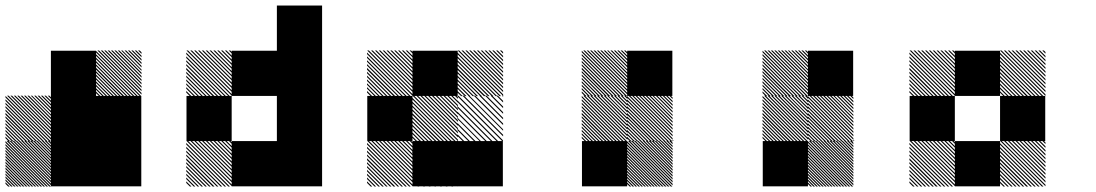

<svg xmlns="http://www.w3.org/2000/svg" viewBox="-21 -687 4041 708"><path d="M167.5 -165.8 165.8 -167.5H167.5ZM167.5 -155 155 -167.5H160.8L167.5 -160.8ZM167.5 -144.2 144.2 -167.5H150L167.5 -150ZM167.5 -133.3 133.3 -167.5H139.2L167.5 -139.2ZM167.5 -122.5 122.5 -167.5H128.3L167.5 -128.3ZM167.5 -111.7 111.7 -167.5H117.5L167.5 -117.5ZM167.5 -100.8 100.8 -167.5H106.7L167.5 -106.7ZM167.5 -90 90 -167.5H95.8L167.5 -95.8ZM167.5 -79.2 79.2 -167.5H85L167.5 -85ZM167.5 -68.3 68.3 -167.5H74.2L167.5 -74.2ZM167.5 -57.5 57.5 -167.5H63.3L167.5 -63.3ZM167.5 -46.7 46.7 -167.5H52.5L167.5 -52.5ZM167.5 -35.8 35.8 -167.5H41.7L167.5 -41.7ZM167.5 -25 25 -167.5H30.8L167.5 -30.8ZM167.5 -14.2 14.2 -167.5H20L167.5 -20ZM167.5 -3.3 3.3 -167.5H9.2L167.5 -9.2ZM160.8 0.8 -0.8 -160.8V-166.7L166.7 0.8ZM150 0.8 -0.8 -150V-155.8L155.8 0.8ZM139.2 0.8 -0.8 -139.2V-145L145 0.8ZM128.3 0.8 -0.8 -128.3V-134.2L134.2 0.8ZM117.5 0.8 -0.8 -117.5V-123.3L123.3 0.8ZM106.7 0.8 -0.8 -106.7V-112.5L112.5 0.8ZM95.8 0.8 -0.8 -95.8V-101.7L101.7 0.8ZM85 0.8 -0.8 -85V-90.8L90.8 0.8ZM74.2 0.8 -0.8 -74.2V-80L80 0.8ZM63.3 0.8 -0.8 -63.3V-69.2L69.2 0.8ZM52.5 0.8 -0.8 -52.5V-58.3L58.3 0.8ZM41.7 0.8 -0.8 -41.7V-47.5L47.5 0.8ZM30.8 0.8 -0.8 -30.8V-36.7L36.7 0.8ZM20 0.8 -0.8 -20V-25.8L25.8 0.8ZM9.2 0.8 -0.8 -9.2V-15L15 0.8ZM167.5 -167.5H171.7L167.5 -171.7ZM167.5 -321.7 155 -334.2H160.8L167.5 -327.5ZM167.5 -309.2 142.5 -334.2H148.3L167.5 -315ZM167.5 -296.7 130 -334.2H135.8L167.5 -302.5ZM167.5 -284.2 117.5 -334.2H123.3L167.5 -290ZM167.5 -271.7 105 -334.2H110.8L167.5 -277.5ZM167.5 -259.2 92.5 -334.2H97.5L167.5 -264.2ZM167.5 -246.7 80 -334.2H85.8L167.5 -252.5ZM167.5 -234.2 67.5 -334.2H73.3L167.5 -240ZM167.5 -221.7 55 -334.2H60.8L167.5 -227.5ZM167.5 -209.2 42.5 -334.2H48.3L167.5 -215ZM167.5 -196.7 30 -334.2H35.8L167.5 -202.5ZM167.5 -184.2 17.5 -334.2H23.3L167.5 -190ZM167.5 -171.7 5 -334.2H10.8L167.5 -177.5ZM160.8 -165.8 -0.8 -327.5V-333.3L166.7 -165.8ZM148.3 -165.8 -0.8 -315V-320.8L154.2 -165.8ZM135.8 -165.8 -0.8 -302.5V-308.3L141.7 -165.8ZM123.3 -165.8 -0.8 -290V-295.8L129.2 -165.8ZM110.8 -165.8 -0.8 -277.5V-283.3L116.7 -165.8ZM97.5 -165.8 -0.8 -264.2V-270.8L104.2 -165.8ZM85.8 -165.8 -0.8 -252.5V-258.3L91.7 -165.8ZM73.3 -165.8 -0.8 -240V-245.8L79.2 -165.8ZM60.8 -165.8 -0.8 -227.5V-233.3L66.7 -165.8ZM48.3 -165.8 -0.8 -215V-220.8L54.2 -165.8ZM35.8 -165.8 -0.8 -202.5V-208.3L41.7 -165.8ZM23.3 -165.8 -0.8 -190V-195.8L29.2 -165.8ZM10.8 -165.8 -0.8 -177.5V-183.3L16.7 -165.8ZM500.8 -488.3 488.3 -500.8H494.2L500.8 -494.2ZM500.8 -475.8 475.8 -500.8H481.7L500.8 -481.7ZM500.8 -463.3 463.3 -500.8H469.2L500.8 -469.2ZM500.8 -450.8 450.8 -500.8H456.7L500.8 -456.7ZM500.8 -438.3 438.3 -500.8H444.2L500.8 -444.2ZM500.8 -425.8 425.8 -500.8H430.8L500.8 -430.8ZM500.8 -413.3 413.3 -500.8H419.2L500.8 -419.2ZM500.8 -400.8 400.8 -500.8H406.7L500.8 -406.7ZM500.8 -388.3 388.3 -500.8H394.2L500.8 -394.2ZM500.8 -375.8 375.8 -500.8H381.7L500.8 -381.7ZM500.8 -363.3 363.3 -500.8H369.2L500.8 -369.2ZM500.8 -350.8 350.8 -500.8H356.7L500.8 -356.7ZM500.8 -338.3 338.3 -500.8H344.2L500.8 -344.2ZM494.2 -332.5 332.5 -494.2V-500L500 -332.5ZM481.7 -332.5 332.5 -481.7V-487.5L487.5 -332.5ZM469.2 -332.5 332.5 -469.2V-475L475 -332.5ZM456.7 -332.5 332.5 -456.7V-462.5L462.5 -332.5ZM444.2 -332.5 332.5 -444.2V-450L450 -332.5ZM430.8 -332.5 332.5 -430.8V-437.5L437.5 -332.5ZM419.2 -332.5 332.5 -419.2V-425L425 -332.5ZM406.7 -332.5 332.5 -406.7V-412.5L412.5 -332.5ZM394.2 -332.5 332.5 -394.2V-400L400 -332.5ZM381.7 -332.5 332.5 -381.7V-387.5L387.5 -332.5ZM369.2 -332.5 332.5 -369.2V-375L375 -332.5ZM356.7 -332.5 332.5 -356.7V-362.5L362.5 -332.5ZM344.2 -332.5 332.5 -344.2V-350L350 -332.5ZM333.3 -166.7H500V0H333.3ZM166.7 -166.7H500V0H166.7ZM333.3 -333.3H500V0H333.3ZM166.7 -333.3H500V-166.7H166.7ZM166.7 -333.3H333.3V0H166.7ZM166.7 -500H333.3V-166.7H166.7Z M834.2 -155.8 822.5 -167.5H828.3L834.2 -161.7ZM834.2 -141.7 808.3 -167.5H814.2L834.2 -147.5ZM834.2 -127.5 794.2 -167.5H800L834.2 -133.3ZM834.2 -113.3 780 -167.5H785.8L834.2 -119.2ZM834.2 -99.2 765.8 -167.5H771.7L834.2 -105ZM834.2 -85 751.7 -167.5H757.5L834.2 -90.8ZM834.2 -70.8 737.5 -167.5H743.3L834.2 -76.7ZM834.2 -56.7 723.3 -167.5H729.2L834.2 -62.5ZM834.2 -42.5 709.2 -167.5H715L834.2 -48.3ZM834.2 -28.3 695 -167.5H700.8L834.2 -34.2ZM834.2 -14.2 680.8 -167.5H686.7L834.2 -20ZM834.2 0 666.7 -167.5H672.5L834.2 -5.8ZM820.8 0.8 665.8 -154.2V-160L826.7 0.8ZM806.7 0.8 665.8 -140V-145.8L812.5 0.8ZM792.5 0.8 665.8 -125.8V-131.7L798.3 0.8ZM778.3 0.8 665.8 -111.7V-117.5L784.2 0.8ZM763.3 0.8 665.8 -96.7V-103.3L770 0.8ZM750 0.8 665.8 -83.3V-89.2L755.8 0.8ZM735.8 0.8 665.8 -69.2V-75L741.7 0.8ZM721.7 0.8 665.8 -55V-60.8L727.5 0.8ZM707.5 0.8 665.8 -40.8V-46.7L713.3 0.8ZM693.3 0.8 665.8 -26.7V-32.5L699.2 0.8ZM679.2 0.8 665.8 -12.5V-18.3L685 0.8ZM834.2 -489.2 822.5 -500.8H828.3L834.2 -495ZM834.2 -475 808.3 -500.8H814.2L834.2 -480.8ZM834.2 -460.8 794.2 -500.8H800L834.2 -466.7ZM834.2 -446.7 780 -500.8H785.8L834.2 -452.5ZM834.2 -432.5 765.8 -500.8H771.7L834.2 -438.3ZM834.2 -418.3 751.7 -500.8H757.5L834.2 -424.2ZM834.2 -404.2 737.5 -500.8H743.3L834.2 -410ZM834.2 -390 723.3 -500.8H729.2L834.2 -395.8ZM834.2 -375.8 709.2 -500.8H715L834.2 -381.7ZM834.2 -361.7 695 -500.8H700.8L834.2 -367.5ZM834.2 -347.5 680.8 -500.8H686.7L834.2 -353.3ZM834.2 -333.3 666.7 -500.8H672.5L834.2 -339.2ZM820.8 -332.5 665.8 -487.5V-493.3L826.7 -332.5ZM806.7 -332.5 665.8 -473.3V-479.2L812.5 -332.5ZM792.5 -332.5 665.8 -459.2V-465L798.3 -332.5ZM778.3 -332.5 665.8 -445V-450.8L784.2 -332.5ZM763.3 -332.5 665.8 -430V-436.7L770 -332.5ZM750 -332.5 665.8 -416.7V-422.5L755.8 -332.5ZM735.8 -332.5 665.8 -402.5V-408.3L741.7 -332.5ZM721.7 -332.5 665.8 -388.3V-394.2L727.5 -332.5ZM707.5 -332.5 665.8 -374.2V-380L713.3 -332.5ZM693.3 -332.5 665.8 -360V-365.8L699.2 -332.5ZM679.2 -332.5 665.8 -345.8V-351.7L685 -332.5ZM1000 -166.7H1166.7V0H1000ZM833.3 -166.7H1166.7V0H833.3ZM1000 -333.3H1166.7V0H1000ZM666.7 -333.3H833.3V-166.7H666.7ZM1000 -500H1166.7V-166.7H1000ZM833.3 -500H1166.7V-333.3H833.3ZM1000 -666.7H1166.7V-333.3H1000Z M1666.7 -166.7H1833.3V0H1666.7ZM1500 -166.7H1666.7V0H1500ZM1500.8 -155.8 1489.2 -167.5H1495L1500.8 -161.7ZM1500.8 -141.7 1475 -167.5H1480.8L1500.8 -147.5ZM1500.8 -127.5 1460.8 -167.5H1466.7L1500.8 -133.3ZM1500.8 -113.3 1446.7 -167.5H1452.5L1500.8 -119.2ZM1500.8 -99.2 1432.5 -167.5H1438.3L1500.8 -105ZM1500.8 -85 1418.3 -167.5H1424.2L1500.8 -90.8ZM1500.8 -70.8 1404.2 -167.5H1410L1500.8 -76.7ZM1500.8 -56.7 1390 -167.5H1395.8L1500.8 -62.5ZM1500.8 -42.5 1375.8 -167.5H1381.7L1500.8 -48.3ZM1500.8 -28.3 1361.7 -167.5H1367.5L1500.8 -34.2ZM1500.8 -14.2 1347.5 -167.5H1353.3L1500.8 -20ZM1500.8 0 1333.3 -167.5H1339.2L1500.8 -5.8ZM1487.5 0.8 1332.5 -154.2V-160L1493.3 0.8ZM1473.3 0.8 1332.5 -140V-145.8L1479.2 0.8ZM1459.2 0.8 1332.5 -125.8V-131.7L1465 0.8ZM1445 0.8 1332.5 -111.7V-117.5L1450.8 0.8ZM1430 0.8 1332.5 -96.7V-103.3L1436.7 0.8ZM1416.7 0.8 1332.5 -83.3V-89.2L1422.5 0.8ZM1402.5 0.8 1332.5 -69.2V-75L1408.3 0.8ZM1388.3 0.8 1332.5 -55V-60.8L1394.2 0.8ZM1374.2 0.8 1332.5 -40.8V-46.7L1380 0.8ZM1360 0.8 1332.5 -26.7V-32.5L1365.8 0.8ZM1345.8 0.8 1332.5 -12.5V-18.3L1351.7 0.8ZM1667.5 -163.3 1663.3 -167.5H1667.5ZM1667.5 -142.5 1642.5 -167.5H1648.3L1667.5 -148.3ZM1667.5 -121.7 1621.7 -167.5H1627.5L1667.5 -127.5ZM1667.5 -100.8 1600.8 -167.5H1606.7L1667.5 -106.7ZM1667.5 -80 1580 -167.5H1585.8L1667.5 -85.8ZM1667.5 -59.2 1559.2 -167.5H1565L1667.5 -65ZM1667.5 -38.3 1538.3 -167.5H1543.3L1667.5 -43.3ZM1667.5 -17.5 1517.5 -167.5H1523.3L1667.5 -23.3ZM1665 0.8 1499.2 -165 1502.5 -167.5 1667.5 -2.5ZM1644.2 0.8 1499.2 -144.2V-150L1650 0.8ZM1623.3 0.8 1499.2 -123.3V-129.2L1629.2 0.8ZM1602.5 0.8 1499.2 -102.5V-108.3L1608.3 0.8ZM1581.7 0.8 1499.2 -81.7V-86.7L1586.7 0.8ZM1560.8 0.8 1499.2 -60.8V-66.7L1566.7 0.8ZM1540 0.8 1499.2 -40V-45.8L1545.8 0.8ZM1519.2 0.8 1499.2 -19.2V-25L1525 0.8ZM1667.5 -167.5H1669.2L1667.5 -169.2ZM1500.8 -155.8 1489.2 -167.5H1495L1500.8 -161.7ZM1500.8 -141.7 1475 -167.5H1480.8L1500.8 -147.5ZM1500.8 -127.5 1460.8 -167.5H1466.7L1500.8 -133.3ZM1500.8 -113.3 1446.7 -167.5H1452.5L1500.8 -119.2ZM1500.8 -99.2 1432.5 -167.5H1438.3L1500.8 -105ZM1500.8 -85 1418.3 -167.5H1424.2L1500.8 -90.8ZM1500.8 -70.8 1404.2 -167.5H1410L1500.8 -76.7ZM1500.8 -56.7 1390 -167.5H1395.8L1500.8 -62.5ZM1500.8 -42.5 1375.8 -167.5H1381.7L1500.8 -48.3ZM1500.8 -28.3 1361.7 -167.5H1367.5L1500.8 -34.2ZM1500.8 -14.2 1347.5 -167.5H1353.3L1500.8 -20ZM1500.8 0 1333.3 -167.5H1339.2L1500.8 -5.8ZM1487.5 0.8 1332.5 -154.2V-160L1493.3 0.8ZM1473.3 0.8 1332.5 -140V-145.8L1479.2 0.8ZM1459.2 0.8 1332.5 -125.8V-131.7L1465 0.8ZM1445 0.8 1332.5 -111.7V-117.5L1450.8 0.8ZM1430 0.8 1332.5 -96.7V-103.3L1436.7 0.8ZM1416.7 0.8 1332.5 -83.3V-89.2L1422.5 0.8ZM1402.5 0.8 1332.5 -69.2V-75L1408.3 0.8ZM1388.3 0.8 1332.5 -55V-60.8L1394.2 0.8ZM1374.2 0.8 1332.5 -40.8V-46.7L1380 0.8ZM1360 0.8 1332.5 -26.7V-32.5L1365.8 0.8ZM1345.8 0.8 1332.5 -12.5V-18.3L1351.7 0.8ZM1834.2 -330 1830 -334.2H1834.2ZM1834.2 -309.2 1809.2 -334.2H1815L1834.2 -315ZM1834.2 -288.3 1788.3 -334.2H1794.2L1834.2 -294.2ZM1834.2 -267.5 1767.5 -334.2H1773.3L1834.2 -273.3ZM1834.2 -246.7 1746.7 -334.2H1752.5L1834.2 -252.5ZM1834.2 -225.8 1725.8 -334.2H1731.7L1834.2 -231.7ZM1834.2 -205 1705 -334.2H1710L1834.2 -210ZM1834.2 -184.2 1684.2 -334.2H1690L1834.2 -190ZM1831.7 -165.8 1665.8 -331.7 1669.2 -334.2 1834.2 -169.2ZM1810.8 -165.8 1665.8 -310.8V-316.7L1816.7 -165.8ZM1790 -165.8 1665.8 -290V-295.8L1795.8 -165.8ZM1769.2 -165.8 1665.8 -269.2V-275L1775 -165.8ZM1748.3 -165.8 1665.8 -248.3V-253.3L1753.3 -165.8ZM1727.5 -165.8 1665.8 -227.5V-233.3L1733.3 -165.8ZM1706.7 -165.8 1665.8 -206.7V-212.5L1712.5 -165.8ZM1685.8 -165.8 1665.8 -185.8V-191.7L1691.7 -165.8ZM1834.2 -334.2H1835.8L1834.2 -335.8ZM1667.5 -322.5 1655.8 -334.2H1661.7L1667.5 -328.3ZM1667.5 -308.3 1641.7 -334.2H1647.5L1667.5 -314.2ZM1667.5 -294.2 1627.5 -334.2H1633.3L1667.5 -300ZM1667.5 -280 1613.3 -334.2H1619.2L1667.5 -285.8ZM1667.5 -265.8 1599.2 -334.2H1605L1667.5 -271.7ZM1667.5 -251.7 1585 -334.2H1590.8L1667.5 -257.5ZM1667.5 -237.5 1570.8 -334.2H1576.7L1667.5 -243.3ZM1667.5 -223.3 1556.7 -334.2H1562.5L1667.5 -229.2ZM1667.5 -209.2 1542.5 -334.2H1548.3L1667.5 -215ZM1667.5 -195 1528.3 -334.2H1534.2L1667.5 -200.8ZM1667.5 -180.8 1514.2 -334.2H1520L1667.5 -186.7ZM1667.5 -166.7 1500 -334.2H1505.8L1667.5 -172.5ZM1654.2 -165.8 1499.2 -320.8V-326.7L1660 -165.8ZM1640 -165.8 1499.2 -306.7V-312.5L1645.8 -165.8ZM1625.8 -165.8 1499.2 -292.5V-298.3L1631.7 -165.8ZM1611.7 -165.8 1499.2 -278.3V-284.2L1617.5 -165.8ZM1596.7 -165.8 1499.2 -263.3V-270L1603.3 -165.8ZM1583.3 -165.8 1499.2 -250V-255.8L1589.2 -165.8ZM1569.2 -165.8 1499.2 -235.8V-241.7L1575 -165.8ZM1555 -165.8 1499.2 -221.7V-227.5L1560.8 -165.8ZM1540.8 -165.8 1499.2 -207.5V-213.3L1546.7 -165.8ZM1526.7 -165.8 1499.2 -193.3V-199.2L1532.5 -165.8ZM1512.5 -165.8 1499.2 -179.2V-185L1518.3 -165.8ZM1834.2 -489.2 1822.5 -500.8H1828.3L1834.2 -495ZM1834.2 -475 1808.3 -500.8H1814.2L1834.2 -480.8ZM1834.2 -460.8 1794.2 -500.8H1800L1834.2 -466.7ZM1834.2 -446.7 1780 -500.8H1785.8L1834.2 -452.5ZM1834.2 -432.5 1765.8 -500.8H1771.7L1834.2 -438.3ZM1834.2 -418.3 1751.7 -500.8H1757.5L1834.2 -424.2ZM1834.2 -404.2 1737.5 -500.8H1743.3L1834.2 -410ZM1834.2 -390 1723.3 -500.8H1729.2L1834.2 -395.8ZM1834.2 -375.8 1709.2 -500.8H1715L1834.2 -381.7ZM1834.2 -361.7 1695 -500.8H1700.8L1834.2 -367.5ZM1834.2 -347.5 1680.8 -500.8H1686.7L1834.2 -353.3ZM1834.2 -333.3 1666.7 -500.8H1672.5L1834.2 -339.2ZM1820.8 -332.5 1665.8 -487.5V-493.3L1826.7 -332.5ZM1806.7 -332.5 1665.8 -473.3V-479.2L1812.5 -332.5ZM1792.5 -332.5 1665.8 -459.2V-465L1798.3 -332.5ZM1778.3 -332.5 1665.8 -445V-450.8L1784.2 -332.5ZM1763.3 -332.5 1665.8 -430V-436.7L1770 -332.5ZM1750 -332.5 1665.8 -416.7V-422.5L1755.8 -332.5ZM1735.8 -332.5 1665.8 -402.5V-408.3L1741.7 -332.5ZM1721.7 -332.5 1665.8 -388.3V-394.2L1727.5 -332.5ZM1707.5 -332.5 1665.8 -374.2V-380L1713.3 -332.5ZM1693.3 -332.5 1665.8 -360V-365.8L1699.2 -332.5ZM1679.2 -332.5 1665.8 -345.8V-351.7L1685 -332.5ZM1500.8 -489.2 1489.2 -500.8H1495L1500.8 -495ZM1500.8 -475 1475 -500.8H1480.8L1500.8 -480.8ZM1500.8 -460.8 1460.8 -500.8H1466.7L1500.8 -466.7ZM1500.8 -446.7 1446.7 -500.8H1452.5L1500.8 -452.5ZM1500.8 -432.5 1432.5 -500.8H1438.3L1500.8 -438.3ZM1500.8 -418.3 1418.3 -500.8H1424.2L1500.8 -424.2ZM1500.8 -404.2 1404.2 -500.8H1410L1500.8 -410ZM1500.8 -390 1390 -500.8H1395.8L1500.8 -395.8ZM1500.8 -375.8 1375.8 -500.8H1381.7L1500.8 -381.7ZM1500.8 -361.7 1361.7 -500.8H1367.5L1500.8 -367.5ZM1500.8 -347.5 1347.5 -500.8H1353.3L1500.8 -353.3ZM1500.8 -333.3 1333.3 -500.8H1339.2L1500.8 -339.2ZM1487.5 -332.5 1332.5 -487.5V-493.3L1493.3 -332.5ZM1473.3 -332.5 1332.5 -473.3V-479.2L1479.2 -332.5ZM1459.2 -332.5 1332.5 -459.2V-465L1465 -332.5ZM1445 -332.5 1332.5 -445V-450.8L1450.8 -332.5ZM1430 -332.5 1332.5 -430V-436.7L1436.7 -332.5ZM1416.7 -332.5 1332.5 -416.7V-422.5L1422.5 -332.5ZM1402.5 -332.5 1332.5 -402.5V-408.3L1408.3 -332.5ZM1388.3 -332.5 1332.5 -388.3V-394.2L1394.2 -332.5ZM1374.2 -332.5 1332.5 -374.2V-380L1380 -332.5ZM1360 -332.5 1332.5 -360V-365.8L1365.8 -332.5ZM1345.8 -332.5 1332.5 -345.8V-351.7L1351.7 -332.5ZM1333.3 -333.3H1500V-166.7H1333.3ZM1500 -500H1666.7V-333.3H1500Z M2459.2 -165.8 2457.5 -167.5H2459.2ZM2459.2 -155 2446.7 -167.5H2452.5L2459.2 -160.8ZM2459.2 -144.2 2435.8 -167.5H2441.7L2459.2 -150ZM2459.2 -133.3 2425 -167.5H2430.8L2459.2 -139.2ZM2459.2 -122.5 2414.2 -167.5H2420L2459.2 -128.3ZM2459.2 -111.7 2403.3 -167.5H2409.2L2459.2 -117.5ZM2459.2 -100.8 2392.5 -167.5H2398.3L2459.2 -106.7ZM2459.2 -90 2381.7 -167.5H2387.5L2459.2 -95.8ZM2459.2 -79.2 2370.8 -167.5H2376.7L2459.2 -85ZM2459.2 -68.3 2360 -167.5H2365.8L2459.2 -74.2ZM2459.2 -57.5 2349.2 -167.5H2355L2459.2 -63.3ZM2459.2 -46.7 2338.3 -167.5H2344.2L2459.2 -52.5ZM2459.2 -35.8 2327.5 -167.5H2333.3L2459.2 -41.7ZM2459.2 -25 2316.7 -167.5H2322.5L2459.2 -30.8ZM2459.2 -14.2 2305.8 -167.5H2311.7L2459.2 -20ZM2459.2 -3.3 2295 -167.5H2300.8L2459.2 -9.2ZM2452.5 0.8 2290.8 -160.8V-166.7L2458.3 0.8ZM2441.7 0.8 2290.8 -150V-155.8L2447.5 0.8ZM2430.8 0.8 2290.8 -139.2V-145L2436.7 0.8ZM2420 0.8 2290.8 -128.3V-134.2L2425.8 0.8ZM2409.2 0.8 2290.8 -117.5V-123.3L2415 0.8ZM2398.3 0.8 2290.8 -106.7V-112.5L2404.2 0.8ZM2387.5 0.8 2290.8 -95.8V-101.7L2393.3 0.8ZM2376.7 0.8 2290.8 -85V-90.8L2382.5 0.8ZM2365.8 0.8 2290.8 -74.2V-80L2371.7 0.8ZM2355 0.8 2290.8 -63.3V-69.2L2360.8 0.8ZM2344.2 0.8 2290.8 -52.5V-58.3L2350 0.8ZM2333.3 0.8 2290.8 -41.7V-47.5L2339.2 0.8ZM2322.5 0.8 2290.8 -30.8V-36.7L2328.3 0.8ZM2311.7 0.8 2290.8 -20V-25.8L2317.5 0.8ZM2300.8 0.8 2290.8 -9.2V-15L2306.7 0.8ZM2459.2 -167.5H2463.3L2459.2 -171.7ZM2459.2 -321.7 2446.7 -334.2H2452.5L2459.2 -327.5ZM2459.2 -309.2 2434.2 -334.2H2440L2459.2 -315ZM2459.2 -296.7 2421.7 -334.2H2427.5L2459.2 -302.5ZM2459.2 -284.2 2409.2 -334.2H2415L2459.2 -290ZM2459.2 -271.7 2396.7 -334.2H2402.5L2459.2 -277.5ZM2459.2 -259.2 2384.2 -334.2H2389.2L2459.2 -264.2ZM2459.2 -246.7 2371.7 -334.2H2377.5L2459.2 -252.5ZM2459.2 -234.2 2359.2 -334.2H2365L2459.2 -240ZM2459.2 -221.7 2346.7 -334.2H2352.5L2459.2 -227.5ZM2459.2 -209.2 2334.2 -334.2H2340L2459.2 -215ZM2459.2 -196.7 2321.7 -334.2H2327.5L2459.2 -202.5ZM2459.2 -184.2 2309.2 -334.2H2315L2459.2 -190ZM2459.2 -171.7 2296.7 -334.2H2302.5L2459.2 -177.5ZM2452.5 -165.8 2290.8 -327.5V-333.3L2458.3 -165.8ZM2440 -165.8 2290.8 -315V-320.8L2445.8 -165.8ZM2427.5 -165.8 2290.8 -302.5V-308.3L2433.3 -165.8ZM2415 -165.8 2290.8 -290V-295.8L2420.8 -165.8ZM2402.5 -165.8 2290.8 -277.5V-283.3L2408.3 -165.8ZM2389.2 -165.8 2290.8 -264.2V-270.8L2395.8 -165.8ZM2377.5 -165.8 2290.8 -252.5V-258.3L2383.3 -165.8ZM2365 -165.8 2290.8 -240V-245.8L2370.8 -165.8ZM2352.5 -165.8 2290.8 -227.5V-233.3L2358.3 -165.8ZM2340 -165.8 2290.8 -215V-220.8L2345.8 -165.8ZM2327.5 -165.8 2290.8 -202.5V-208.3L2333.3 -165.8ZM2315 -165.8 2290.8 -190V-195.8L2320.8 -165.8ZM2302.5 -165.8 2290.8 -177.5V-183.3L2308.3 -165.8ZM2292.5 -321.7 2280 -334.2H2285.8L2292.5 -327.5ZM2292.5 -309.2 2267.5 -334.2H2273.3L2292.5 -315ZM2292.5 -296.7 2255 -334.2H2260.8L2292.5 -302.5ZM2292.5 -284.2 2242.5 -334.2H2248.3L2292.5 -290ZM2292.5 -271.7 2230 -334.2H2235.8L2292.5 -277.5ZM2292.5 -259.2 2217.5 -334.2H2222.5L2292.5 -264.2ZM2292.5 -246.7 2205 -334.2H2210.8L2292.5 -252.5ZM2292.5 -234.2 2192.5 -334.2H2198.3L2292.5 -240ZM2292.5 -221.7 2180 -334.2H2185.8L2292.5 -227.5ZM2292.5 -209.2 2167.5 -334.2H2173.3L2292.5 -215ZM2292.5 -196.7 2155 -334.2H2160.8L2292.5 -202.5ZM2292.5 -184.2 2142.5 -334.2H2148.3L2292.5 -190ZM2292.5 -171.7 2130 -334.2H2135.8L2292.5 -177.5ZM2285.8 -165.8 2124.2 -327.5V-333.3L2291.7 -165.8ZM2273.3 -165.8 2124.2 -315V-320.8L2279.2 -165.8ZM2260.8 -165.8 2124.2 -302.5V-308.3L2266.7 -165.8ZM2248.3 -165.8 2124.2 -290V-295.8L2254.2 -165.8ZM2235.8 -165.8 2124.2 -277.5V-283.3L2241.7 -165.8ZM2222.5 -165.8 2124.2 -264.2V-270.8L2229.2 -165.8ZM2210.8 -165.8 2124.2 -252.5V-258.3L2216.7 -165.8ZM2198.3 -165.8 2124.2 -240V-245.8L2204.2 -165.8ZM2185.8 -165.8 2124.2 -227.5V-233.3L2191.7 -165.8ZM2173.3 -165.8 2124.2 -215V-220.8L2179.2 -165.8ZM2160.8 -165.8 2124.2 -202.5V-208.3L2166.7 -165.8ZM2148.3 -165.8 2124.2 -190V-195.8L2154.2 -165.8ZM2135.8 -165.8 2124.2 -177.5V-183.3L2141.7 -165.8ZM2292.5 -488.3 2280 -500.8H2285.8L2292.5 -494.2ZM2292.5 -475.8 2267.5 -500.8H2273.3L2292.5 -481.7ZM2292.5 -463.3 2255 -500.8H2260.8L2292.5 -469.2ZM2292.5 -450.8 2242.5 -500.8H2248.3L2292.5 -456.7ZM2292.5 -438.3 2230 -500.8H2235.8L2292.5 -444.2ZM2292.5 -425.8 2217.5 -500.8H2222.5L2292.5 -430.8ZM2292.5 -413.3 2205 -500.8H2210.8L2292.5 -419.2ZM2292.5 -400.8 2192.5 -500.8H2198.3L2292.5 -406.7ZM2292.5 -388.3 2180 -500.8H2185.8L2292.5 -394.2ZM2292.5 -375.8 2167.5 -500.8H2173.3L2292.5 -381.7ZM2292.5 -363.3 2155 -500.8H2160.8L2292.5 -369.2ZM2292.5 -350.8 2142.5 -500.8H2148.3L2292.5 -356.7ZM2292.5 -338.3 2130 -500.8H2135.8L2292.5 -344.2ZM2285.8 -332.5 2124.2 -494.2V-500L2291.7 -332.5ZM2273.3 -332.5 2124.2 -481.7V-487.5L2279.2 -332.5ZM2260.8 -332.5 2124.2 -469.2V-475L2266.7 -332.5ZM2248.3 -332.5 2124.2 -456.7V-462.5L2254.2 -332.5ZM2235.8 -332.5 2124.2 -444.2V-450L2241.7 -332.5ZM2222.5 -332.5 2124.2 -430.8V-437.5L2229.2 -332.5ZM2210.8 -332.5 2124.2 -419.2V-425L2216.7 -332.5ZM2198.3 -332.5 2124.2 -406.7V-412.5L2204.2 -332.5ZM2185.8 -332.5 2124.2 -394.2V-400L2191.7 -332.5ZM2173.3 -332.5 2124.2 -381.7V-387.5L2179.2 -332.5ZM2160.8 -332.5 2124.2 -369.2V-375L2166.7 -332.5ZM2148.3 -332.5 2124.2 -356.7V-362.5L2154.2 -332.5ZM2135.8 -332.5 2124.2 -344.2V-350L2141.7 -332.5ZM2125 -166.7H2291.7V0H2125ZM2291.7 -500H2458.3V-333.3H2291.7Z M3125.8 -165.8 3124.2 -167.5H3125.8ZM3125.8 -155 3113.3 -167.5H3119.2L3125.8 -160.8ZM3125.8 -144.2 3102.5 -167.5H3108.3L3125.8 -150ZM3125.8 -133.3 3091.7 -167.5H3097.5L3125.8 -139.2ZM3125.8 -122.5 3080.8 -167.5H3086.7L3125.8 -128.3ZM3125.8 -111.7 3070 -167.5H3075.8L3125.8 -117.5ZM3125.8 -100.8 3059.2 -167.5H3065L3125.8 -106.7ZM3125.8 -90 3048.3 -167.5H3054.2L3125.8 -95.8ZM3125.8 -79.2 3037.5 -167.5H3043.3L3125.8 -85ZM3125.8 -68.3 3026.7 -167.5H3032.5L3125.8 -74.2ZM3125.8 -57.5 3015.8 -167.5H3021.7L3125.8 -63.3ZM3125.8 -46.7 3005 -167.5H3010.8L3125.8 -52.5ZM3125.8 -35.8 2994.2 -167.5H3000L3125.8 -41.7ZM3125.8 -25 2983.3 -167.5H2989.2L3125.8 -30.8ZM3125.8 -14.2 2972.5 -167.5H2978.3L3125.8 -20ZM3125.8 -3.3 2961.7 -167.5H2967.5L3125.8 -9.2ZM3119.2 0.8 2957.5 -160.8V-166.7L3125 0.8ZM3108.3 0.8 2957.5 -150V-155.8L3114.2 0.8ZM3097.5 0.8 2957.5 -139.2V-145L3103.3 0.8ZM3086.7 0.8 2957.5 -128.3V-134.2L3092.5 0.8ZM3075.8 0.8 2957.5 -117.5V-123.3L3081.7 0.8ZM3065 0.8 2957.5 -106.7V-112.5L3070.8 0.8ZM3054.2 0.8 2957.5 -95.8V-101.7L3060 0.8ZM3043.3 0.8 2957.5 -85V-90.8L3049.2 0.8ZM3032.5 0.8 2957.5 -74.2V-80L3038.3 0.8ZM3021.7 0.8 2957.5 -63.3V-69.2L3027.5 0.8ZM3010.8 0.8 2957.5 -52.5V-58.3L3016.7 0.8ZM3000 0.8 2957.5 -41.7V-47.5L3005.8 0.8ZM2989.2 0.8 2957.5 -30.8V-36.7L2995 0.8ZM2978.3 0.8 2957.5 -20V-25.8L2984.2 0.8ZM2967.5 0.8 2957.5 -9.2V-15L2973.3 0.8ZM3125.8 -167.5H3130L3125.8 -171.7ZM3125.8 -321.7 3113.3 -334.2H3119.2L3125.8 -327.5ZM3125.8 -309.2 3100.8 -334.2H3106.7L3125.8 -315ZM3125.8 -296.7 3088.3 -334.2H3094.2L3125.8 -302.5ZM3125.8 -284.2 3075.8 -334.2H3081.7L3125.8 -290ZM3125.8 -271.7 3063.3 -334.2H3069.2L3125.8 -277.5ZM3125.8 -259.2 3050.8 -334.2H3055.8L3125.8 -264.2ZM3125.8 -246.7 3038.3 -334.2H3044.2L3125.8 -252.5ZM3125.8 -234.2 3025.8 -334.2H3031.7L3125.8 -240ZM3125.8 -221.7 3013.3 -334.2H3019.2L3125.8 -227.5ZM3125.8 -209.2 3000.8 -334.2H3006.7L3125.8 -215ZM3125.8 -196.7 2988.3 -334.2H2994.2L3125.8 -202.5ZM3125.8 -184.2 2975.8 -334.2H2981.7L3125.8 -190ZM3125.8 -171.7 2963.3 -334.2H2969.2L3125.8 -177.5ZM3119.2 -165.8 2957.5 -327.5V-333.3L3125 -165.8ZM3106.7 -165.8 2957.5 -315V-320.8L3112.5 -165.8ZM3094.2 -165.8 2957.5 -302.5V-308.3L3100 -165.8ZM3081.7 -165.8 2957.5 -290V-295.8L3087.5 -165.8ZM3069.2 -165.8 2957.5 -277.5V-283.3L3075 -165.8ZM3055.8 -165.8 2957.5 -264.2V-270.8L3062.5 -165.8ZM3044.2 -165.8 2957.5 -252.5V-258.3L3050 -165.8ZM3031.7 -165.8 2957.5 -240V-245.8L3037.5 -165.8ZM3019.2 -165.8 2957.5 -227.5V-233.3L3025 -165.8ZM3006.7 -165.8 2957.5 -215V-220.8L3012.5 -165.8ZM2994.2 -165.8 2957.5 -202.5V-208.3L3000 -165.8ZM2981.7 -165.8 2957.5 -190V-195.8L2987.5 -165.8ZM2969.2 -165.8 2957.5 -177.5V-183.3L2975 -165.8ZM2959.2 -321.7 2946.7 -334.2H2952.5L2959.2 -327.5ZM2959.2 -309.2 2934.2 -334.2H2940L2959.2 -315ZM2959.2 -296.7 2921.7 -334.2H2927.5L2959.2 -302.5ZM2959.2 -284.2 2909.2 -334.2H2915L2959.2 -290ZM2959.2 -271.7 2896.7 -334.2H2902.5L2959.2 -277.5ZM2959.2 -259.2 2884.2 -334.2H2889.2L2959.2 -264.2ZM2959.2 -246.7 2871.7 -334.2H2877.5L2959.2 -252.5ZM2959.2 -234.2 2859.2 -334.2H2865L2959.2 -240ZM2959.2 -221.7 2846.7 -334.2H2852.5L2959.2 -227.5ZM2959.2 -209.2 2834.2 -334.2H2840L2959.2 -215ZM2959.2 -196.7 2821.7 -334.2H2827.5L2959.2 -202.5ZM2959.2 -184.2 2809.2 -334.2H2815L2959.2 -190ZM2959.2 -171.7 2796.7 -334.2H2802.5L2959.2 -177.5ZM2952.5 -165.8 2790.8 -327.5V-333.3L2958.3 -165.8ZM2940 -165.8 2790.8 -315V-320.8L2945.8 -165.8ZM2927.5 -165.8 2790.8 -302.5V-308.3L2933.3 -165.8ZM2915 -165.8 2790.8 -290V-295.8L2920.8 -165.8ZM2902.5 -165.8 2790.8 -277.5V-283.3L2908.3 -165.8ZM2889.2 -165.8 2790.8 -264.2V-270.8L2895.8 -165.8ZM2877.5 -165.8 2790.8 -252.5V-258.3L2883.3 -165.8ZM2865 -165.8 2790.8 -240V-245.8L2870.8 -165.8ZM2852.5 -165.8 2790.8 -227.5V-233.3L2858.3 -165.8ZM2840 -165.8 2790.8 -215V-220.8L2845.8 -165.8ZM2827.5 -165.8 2790.8 -202.5V-208.3L2833.3 -165.8ZM2815 -165.8 2790.8 -190V-195.8L2820.8 -165.8ZM2802.5 -165.8 2790.8 -177.5V-183.3L2808.3 -165.8ZM2959.2 -488.3 2946.7 -500.8H2952.5L2959.2 -494.2ZM2959.2 -475.8 2934.2 -500.8H2940L2959.2 -481.7ZM2959.2 -463.3 2921.7 -500.8H2927.5L2959.2 -469.2ZM2959.2 -450.8 2909.2 -500.8H2915L2959.2 -456.7ZM2959.2 -438.3 2896.7 -500.8H2902.5L2959.2 -444.2ZM2959.2 -425.8 2884.2 -500.8H2889.2L2959.2 -430.8ZM2959.2 -413.3 2871.7 -500.8H2877.5L2959.2 -419.2ZM2959.2 -400.8 2859.2 -500.8H2865L2959.2 -406.7ZM2959.2 -388.3 2846.7 -500.8H2852.5L2959.2 -394.2ZM2959.2 -375.8 2834.2 -500.8H2840L2959.2 -381.7ZM2959.2 -363.3 2821.7 -500.8H2827.5L2959.2 -369.2ZM2959.2 -350.8 2809.2 -500.8H2815L2959.2 -356.7ZM2959.2 -338.3 2796.7 -500.8H2802.5L2959.2 -344.2ZM2952.5 -332.5 2790.8 -494.2V-500L2958.3 -332.5ZM2940 -332.5 2790.8 -481.7V-487.5L2945.8 -332.5ZM2927.5 -332.5 2790.8 -469.2V-475L2933.3 -332.5ZM2915 -332.5 2790.8 -456.7V-462.5L2920.8 -332.5ZM2902.5 -332.5 2790.8 -444.2V-450L2908.3 -332.5ZM2889.2 -332.5 2790.8 -430.8V-437.5L2895.8 -332.5ZM2877.5 -332.5 2790.8 -419.2V-425L2883.3 -332.5ZM2865 -332.5 2790.8 -406.7V-412.5L2870.8 -332.5ZM2852.5 -332.5 2790.8 -394.2V-400L2858.3 -332.5ZM2840 -332.5 2790.8 -381.7V-387.5L2845.8 -332.5ZM2827.5 -332.5 2790.8 -369.2V-375L2833.3 -332.5ZM2815 -332.5 2790.8 -356.7V-362.5L2820.8 -332.5ZM2802.5 -332.5 2790.8 -344.2V-350L2808.3 -332.5ZM2791.7 -166.7H2958.3V0H2791.7ZM2958.3 -500H3125V-333.3H2958.3Z M3834.2 -155.8 3822.5 -167.5H3828.3L3834.2 -161.7ZM3834.2 -141.7 3808.3 -167.5H3814.2L3834.2 -147.5ZM3834.2 -127.5 3794.2 -167.5H3800L3834.2 -133.3ZM3834.2 -113.3 3780 -167.5H3785.8L3834.2 -119.2ZM3834.2 -99.2 3765.8 -167.5H3771.7L3834.2 -105ZM3834.2 -85 3751.7 -167.5H3757.5L3834.2 -90.8ZM3834.2 -70.8 3737.5 -167.5H3743.3L3834.2 -76.7ZM3834.2 -56.7 3723.3 -167.5H3729.2L3834.2 -62.5ZM3834.2 -42.5 3709.2 -167.5H3715L3834.2 -48.3ZM3834.2 -28.3 3695 -167.5H3700.8L3834.2 -34.2ZM3834.2 -14.2 3680.8 -167.5H3686.7L3834.2 -20ZM3834.2 0 3666.7 -167.5H3672.5L3834.2 -5.8ZM3820.8 0.8 3665.8 -154.2V-160L3826.7 0.8ZM3806.7 0.8 3665.8 -140V-145.8L3812.5 0.8ZM3792.5 0.8 3665.8 -125.8V-131.7L3798.3 0.8ZM3778.3 0.8 3665.8 -111.7V-117.5L3784.2 0.8ZM3763.3 0.8 3665.8 -96.7V-103.3L3770 0.8ZM3750 0.8 3665.8 -83.3V-89.2L3755.8 0.8ZM3735.8 0.8 3665.8 -69.2V-75L3741.7 0.8ZM3721.7 0.8 3665.8 -55V-60.8L3727.5 0.8ZM3707.5 0.8 3665.8 -40.8V-46.7L3713.3 0.8ZM3693.3 0.8 3665.8 -26.7V-32.5L3699.2 0.8ZM3679.2 0.8 3665.8 -12.5V-18.3L3685 0.8ZM3500.8 -155.8 3489.2 -167.5H3495L3500.8 -161.7ZM3500.8 -141.7 3475 -167.5H3480.8L3500.8 -147.5ZM3500.8 -127.5 3460.8 -167.5H3466.7L3500.8 -133.3ZM3500.8 -113.3 3446.7 -167.5H3452.5L3500.8 -119.2ZM3500.8 -99.2 3432.5 -167.5H3438.3L3500.8 -105ZM3500.8 -85 3418.3 -167.5H3424.2L3500.8 -90.8ZM3500.8 -70.8 3404.2 -167.5H3410L3500.8 -76.7ZM3500.8 -56.7 3390 -167.5H3395.8L3500.8 -62.5ZM3500.8 -42.5 3375.8 -167.5H3381.7L3500.8 -48.3ZM3500.8 -28.3 3361.7 -167.5H3367.5L3500.8 -34.2ZM3500.8 -14.2 3347.5 -167.5H3353.3L3500.8 -20ZM3500.8 0 3333.3 -167.5H3339.2L3500.8 -5.8ZM3487.5 0.8 3332.5 -154.2V-160L3493.3 0.8ZM3473.3 0.8 3332.5 -140V-145.8L3479.2 0.8ZM3459.2 0.8 3332.5 -125.8V-131.7L3465 0.8ZM3445 0.8 3332.5 -111.7V-117.5L3450.8 0.8ZM3430 0.8 3332.5 -96.7V-103.3L3436.7 0.8ZM3416.7 0.8 3332.5 -83.3V-89.2L3422.5 0.8ZM3402.5 0.8 3332.5 -69.2V-75L3408.3 0.8ZM3388.3 0.8 3332.5 -55V-60.8L3394.2 0.8ZM3374.2 0.8 3332.5 -40.8V-46.7L3380 0.8ZM3360 0.8 3332.5 -26.7V-32.5L3365.8 0.8ZM3345.8 0.8 3332.5 -12.5V-18.3L3351.7 0.8ZM3834.2 -489.2 3822.5 -500.8H3828.3L3834.2 -495ZM3834.2 -475 3808.3 -500.8H3814.2L3834.2 -480.8ZM3834.2 -460.8 3794.2 -500.8H3800L3834.2 -466.7ZM3834.2 -446.7 3780 -500.8H3785.8L3834.2 -452.5ZM3834.2 -432.5 3765.8 -500.8H3771.7L3834.2 -438.3ZM3834.2 -418.3 3751.7 -500.8H3757.5L3834.2 -424.2ZM3834.2 -404.2 3737.5 -500.8H3743.3L3834.2 -410ZM3834.2 -390 3723.3 -500.8H3729.2L3834.2 -395.8ZM3834.2 -375.8 3709.2 -500.8H3715L3834.2 -381.7ZM3834.2 -361.7 3695 -500.8H3700.8L3834.2 -367.5ZM3834.2 -347.5 3680.8 -500.8H3686.7L3834.2 -353.3ZM3834.2 -333.3 3666.7 -500.8H3672.5L3834.2 -339.2ZM3820.8 -332.5 3665.8 -487.5V-493.3L3826.7 -332.5ZM3806.7 -332.5 3665.8 -473.3V-479.2L3812.5 -332.5ZM3792.5 -332.5 3665.8 -459.2V-465L3798.3 -332.5ZM3778.3 -332.5 3665.8 -445V-450.8L3784.2 -332.5ZM3763.3 -332.5 3665.8 -430V-436.7L3770 -332.5ZM3750 -332.5 3665.8 -416.7V-422.5L3755.8 -332.5ZM3735.8 -332.5 3665.8 -402.5V-408.3L3741.7 -332.5ZM3721.7 -332.5 3665.8 -388.3V-394.2L3727.5 -332.5ZM3707.5 -332.5 3665.8 -374.2V-380L3713.3 -332.5ZM3693.3 -332.5 3665.8 -360V-365.8L3699.2 -332.5ZM3679.2 -332.5 3665.8 -345.8V-351.7L3685 -332.5ZM3500.8 -489.2 3489.2 -500.8H3495L3500.8 -495ZM3500.8 -475 3475 -500.8H3480.8L3500.8 -480.8ZM3500.8 -460.8 3460.8 -500.8H3466.7L3500.8 -466.7ZM3500.8 -446.7 3446.7 -500.8H3452.5L3500.8 -452.5ZM3500.8 -432.5 3432.5 -500.8H3438.3L3500.8 -438.3ZM3500.8 -418.3 3418.3 -500.8H3424.2L3500.8 -424.2ZM3500.8 -404.2 3404.2 -500.8H3410L3500.8 -410ZM3500.8 -390 3390 -500.8H3395.8L3500.8 -395.8ZM3500.8 -375.8 3375.8 -500.8H3381.7L3500.8 -381.7ZM3500.8 -361.7 3361.7 -500.8H3367.5L3500.8 -367.5ZM3500.8 -347.5 3347.5 -500.8H3353.3L3500.8 -353.3ZM3500.8 -333.3 3333.3 -500.8H3339.2L3500.8 -339.2ZM3487.5 -332.5 3332.5 -487.5V-493.3L3493.3 -332.5ZM3473.3 -332.5 3332.5 -473.3V-479.2L3479.2 -332.5ZM3459.2 -332.5 3332.5 -459.2V-465L3465 -332.5ZM3445 -332.5 3332.5 -445V-450.8L3450.8 -332.5ZM3430 -332.5 3332.5 -430V-436.7L3436.7 -332.5ZM3416.7 -332.5 3332.5 -416.7V-422.5L3422.5 -332.5ZM3402.5 -332.5 3332.5 -402.5V-408.3L3408.3 -332.5ZM3388.3 -332.5 3332.5 -388.3V-394.2L3394.2 -332.5ZM3374.2 -332.5 3332.5 -374.2V-380L3380 -332.5ZM3360 -332.5 3332.5 -360V-365.8L3365.8 -332.5ZM3345.8 -332.5 3332.5 -345.8V-351.7L3351.7 -332.5ZM3500 -166.7H3666.7V0H3500ZM3666.7 -333.3H3833.3V-166.7H3666.7ZM3333.3 -333.3H3500V-166.7H3333.3ZM3500 -500H3666.7V-333.3H3500Z"/></svg>

Font: 0xA000-Pixelated-Mono
Style: Pixelated-Mono
Weight: 400
Version: Version 0.1